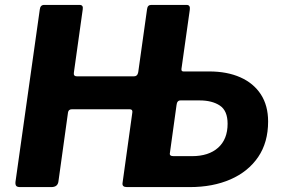

<svg xmlns="http://www.w3.org/2000/svg" viewBox="-20 -762 1147 782"><path d="M62 0Q50 0 46 -5Q42 -10 43 -21L142 -723Q144 -742 160 -742H304Q320 -742 317 -724L281 -467Q278 -451 294 -451H525Q540 -451 543 -468L579 -725Q581 -742 596 -742H740Q756 -742 753 -722L719 -481Q718 -471 727 -471H832Q905 -471 959 -447Q1013 -423 1042.5 -377.5Q1072 -332 1072 -267Q1072 -182 1031.5 -122.5Q991 -63 919 -31.5Q847 0 753 0H497Q477 0 479 -16L519 -304Q521 -317 508 -317H273Q259 -317 257 -304L218 -23Q215 0 189 0ZM687 -126H762Q830 -126 868.5 -160.5Q907 -195 907 -258Q907 -311 875.5 -332Q844 -353 793 -353H715Q701 -353 699 -334L672 -139Q669 -126 687 -126Z"/></svg>

Font: Libre Franklin
Style: Bold Italic
Weight: 700
Italic angle: -8°
Designer: Pablo Impallari, Rodrigo Fuenzalida, Nhung Nguyen
Foundry: Impallari Type
Version: Version 3.000